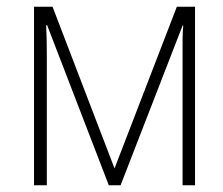

<svg xmlns="http://www.w3.org/2000/svg" viewBox="-20 -550 662 570"><path d="M559 -530V0H522V-393Q522 -414 522 -433Q522 -452 524 -474H522L338 0H303L120 -475H117Q118 -452 118.5 -433Q119 -414 119 -390V0H81V-530H136L320 -50L505 -530Z"/></svg>

Font: Noto Sans Disp ExtLt
Style: Regular
Weight: 200
Designer: Monotype Design Team
Foundry: Monotype Imaging Inc.
Version: Version 2.000;GOOG;noto-source:20170915:90ef993387c0